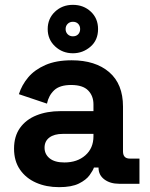

<svg xmlns="http://www.w3.org/2000/svg" viewBox="-20 -759 618 793"><path d="M224 14Q171 14 129 -4.5Q87 -23 62.5 -58.5Q38 -94 38 -145Q38 -196 62.5 -230.5Q87 -265 130.5 -282.5Q174 -300 230 -300H366V-328Q366 -363 344 -385.5Q322 -408 274 -408Q227 -408 204 -386.5Q181 -365 174 -331L58 -370Q70 -408 96.5 -439.5Q123 -471 167.5 -490.5Q212 -510 276 -510Q374 -510 431 -461Q488 -412 488 -319V-134Q488 -104 516 -104H556V0H472Q435 0 411 -18Q387 -36 387 -66V-67H368Q364 -55 350 -35.5Q336 -16 306 -1Q276 14 224 14ZM246 -88Q299 -88 332.5 -117.5Q366 -147 366 -196V-206H239Q204 -206 184 -191Q164 -176 164 -149Q164 -122 185 -105Q206 -88 246 -88ZM281 -539Q238 -539 207.5 -567.5Q177 -596 177 -639Q177 -682 207 -710.5Q237 -739 281 -739Q325 -739 355 -711Q385 -683 385 -639Q385 -593 353.5 -566Q322 -539 281 -539ZM281 -609Q295 -609 303 -617.5Q311 -626 311 -639Q311 -652 303 -660.5Q295 -669 281 -669Q268 -669 259.5 -660.5Q251 -652 251 -639Q251 -626 259.5 -617.5Q268 -609 281 -609Z"/></svg>

Font: Space Grotesk Light
Style: Bold
Weight: 700
Version: Version 2.000